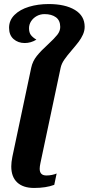

<svg xmlns="http://www.w3.org/2000/svg" viewBox="-20 -907 435 940"><path d="M35.2 -92.3Q35.2 -112.3 40.5 -139.2L132.8 -575.2Q139.6 -607.4 160.4 -633.3Q181.2 -659.2 215.8 -690.4Q246.1 -718.3 260.5 -736.6Q274.9 -754.9 274.9 -774.9Q274.9 -807.1 253.7 -822.5Q232.4 -837.9 198.2 -837.9Q177.2 -837.9 159.9 -828.4Q142.6 -818.8 132.3 -803Q122.1 -787.1 122.1 -769Q122.1 -748 130.9 -736.1Q139.6 -724.1 158.2 -712.9Q131.3 -696.3 101.1 -696.3Q68.8 -696.3 46.6 -715.6Q24.4 -734.9 24.4 -771Q24.4 -807.6 51 -834Q77.6 -860.4 121.8 -873.8Q166 -887.2 218.3 -887.2Q298.8 -887.2 346.7 -858.4Q394.5 -829.6 394.5 -775.9Q394.5 -756.3 386 -737.5Q377.4 -718.8 365.5 -702.9Q353.5 -687 333 -663.1Q308.1 -634.3 294.7 -614.7Q281.2 -595.2 276.9 -575.2L178.2 -109.9Q174.3 -91.8 174.3 -81.1Q174.3 -64.5 182.4 -56.2Q190.4 -47.9 207.5 -47.9Q221.7 -47.9 235.1 -50.8Q248.5 -53.7 257.3 -57.6L245.6 -2Q205.1 13.2 147 13.2Q93.3 13.2 64.2 -13.9Q35.2 -41 35.2 -92.3Z"/></svg>

Font: Pattaya
Style: Regular
Weight: 400
Designer: Pablo Impallari / Thai characters Designed by Thanarat Vachiruckul and Suppakit Chalermlarp
Foundry: Pablo Impallari
Version: Version 2.000